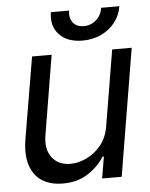

<svg xmlns="http://www.w3.org/2000/svg" viewBox="-53 -772 640 821"><g transform="rotate(-5 267.5 -361.0)"><path d="M389.6 -222.7 443.4 -545.9H527.3L436.5 0H352.5L368.2 -92.8H362.3Q336.9 -51.3 291.3 -22Q245.6 7.3 183.6 6.8Q132.3 6.8 96.2 -15.4Q60.1 -37.6 44.7 -83.5Q29.3 -129.4 41 -199.2L99.6 -545.9H183.6L127 -204.1Q117.2 -145 145 -109.4Q172.9 -73.7 224.6 -74.2Q255.9 -74.2 291 -90.1Q326.2 -106 353.8 -138.9Q381.3 -171.9 389.6 -222.7ZM321.3 -594.7Q255.9 -594.7 221.2 -631.6Q186.5 -668.5 196.3 -727.5H274.4Q269.5 -695.8 285.2 -675.8Q300.8 -655.8 331.5 -655.8Q362.3 -655.8 384.8 -675.8Q407.2 -695.8 412.1 -727.5H490.2Q483.9 -688 460.2 -658.2Q436.5 -628.4 400.9 -611.6Q365.2 -594.7 321.3 -594.7Z"/></g></svg>

Font: Inter Tight
Style: Italic
Weight: 400
Italic angle: -9.39999°
Designer: Rasmus Andersson
Foundry: rsms
Version: Version 3.002